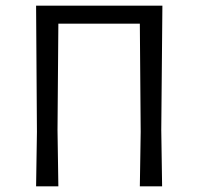

<svg xmlns="http://www.w3.org/2000/svg" viewBox="-20 -661 702 681"><path d="M552 -200 555 0H476L479 -193L476 -577H187L184 -200L187 0H108L111 -193L108 -641H556Z"/></svg>

Font: Alegreya Sans
Style: Regular
Weight: 400
Designer: Juan Pablo del Peral
Foundry: Huerta Tipografica
Version: Version 2.008; ttfautohint (v1.6)